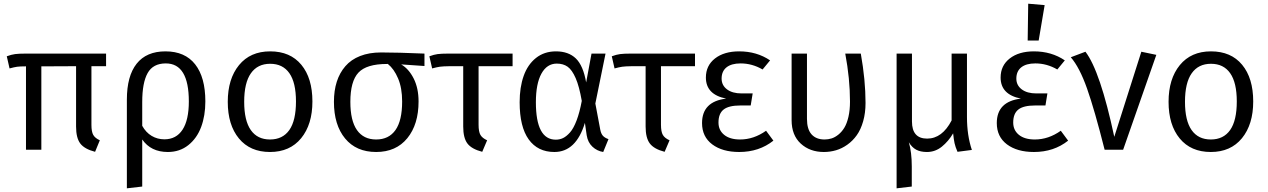

<svg xmlns="http://www.w3.org/2000/svg" viewBox="-20 -819 6932 1050"><path d="M560.1 -457H480V-136.2Q480 -98.6 490 -81.1Q500 -63.5 525.9 -51.8L500 11.2Q441.9 -3.9 418.9 -34.4Q396 -64.9 396 -127V-457L206.1 -456.1V0H122.1V-456.1H119.1Q88.9 -456.1 73.2 -453.9Q57.6 -451.7 32.2 -444.8L17.1 -511.2Q42 -520.5 62.5 -523.2Q83 -525.9 120.1 -525.9H560.1Z M884.8 -538.1Q991.7 -538.1 1047.4 -467Q1103 -396 1103 -264.2Q1103 -186.5 1080.1 -124.8Q1057.1 -63 1010 -25.4Q962.9 12.2 897.9 12.2Q805.2 12.2 757.8 -56.2V201.2L673.8 210.9V-273.9Q673.8 -403.3 727.3 -470.7Q780.8 -538.1 884.8 -538.1ZM878.9 -57.1Q943.8 -57.1 978.3 -109.9Q1012.7 -162.6 1012.7 -264.2Q1012.7 -472.2 886.7 -472.2Q816.9 -472.2 787.4 -419.4Q757.8 -366.7 757.8 -261.2V-130.9Q777.8 -94.7 809.3 -75.9Q840.8 -57.1 878.9 -57.1Z M1457.5 -538.1Q1567.4 -538.1 1627.9 -464.8Q1688.5 -391.6 1688.5 -264.2Q1688.5 -138.7 1627 -63.2Q1565.4 12.2 1456.5 12.2Q1347.7 12.2 1286.6 -61.8Q1225.6 -135.7 1225.6 -262.2Q1225.6 -387.7 1287.1 -462.9Q1348.6 -538.1 1457.5 -538.1ZM1315.4 -262.2Q1315.4 -159.2 1351.6 -107.7Q1387.7 -56.2 1456.5 -56.2Q1525.9 -56.2 1562.3 -107.9Q1598.6 -159.7 1598.6 -264.2Q1598.6 -367.2 1562.5 -418.7Q1526.4 -470.2 1457.5 -470.2Q1388.7 -470.2 1352.1 -418.2Q1315.4 -366.2 1315.4 -262.2Z M2301.3 -525.9V-458L2173.8 -466.8Q2215.3 -442.9 2242.2 -389.9Q2269 -336.9 2269 -264.2Q2269 -138.7 2207.5 -63.2Q2146 12.2 2037.1 12.2Q1928.2 12.2 1867.2 -61.8Q1806.2 -135.7 1806.2 -262.2Q1806.2 -323.2 1821.8 -372.1Q1837.4 -420.9 1868.7 -457Q1899.9 -493.2 1949.5 -512.7Q1999 -532.2 2064 -532.2Q2154.3 -532.2 2301.3 -525.9ZM2037.1 -56.2Q2106.4 -56.2 2142.8 -107.9Q2179.2 -159.7 2179.2 -264.2Q2179.2 -337.9 2157 -390.1Q2134.8 -442.4 2101.1 -469.2H2096.2Q1984.4 -469.2 1940.2 -421.9Q1896 -374.5 1896 -262.2Q1896 -159.2 1932.1 -107.7Q1968.3 -56.2 2037.1 -56.2Z M2783.2 -457H2597.2V-137.2Q2597.2 -98.6 2607.4 -81.1Q2617.7 -63.5 2644 -51.8L2617.2 11.2Q2559.1 -3.9 2536.1 -34.4Q2513.2 -64.9 2513.2 -127V-457H2439Q2402.3 -456.5 2385.5 -454.1Q2368.7 -451.7 2343.3 -444.8L2328.1 -511.2Q2353 -520.5 2373.5 -523.2Q2394 -525.9 2431.2 -525.9H2783.2Z M3020.5 -538.1Q3088.9 -538.1 3129.2 -499.3Q3169.4 -460.4 3185.5 -368.2L3214.8 -525.9H3291.5L3235.8 -252.9L3262.7 -109.9Q3266.6 -88.9 3276.6 -77.1Q3286.6 -65.4 3307.6 -58.1L3278.8 12.2Q3245.1 6.8 3220 -16.6Q3194.8 -40 3188.5 -79.1L3178.7 -147Q3130.4 12.2 3011.7 12.2Q2920.9 12.2 2871.3 -56.6Q2821.8 -125.5 2821.8 -259.8Q2821.8 -341.8 2843.8 -403.8Q2865.7 -465.8 2911.1 -502Q2956.5 -538.1 3020.5 -538.1ZM3024.9 -471.2Q2971.2 -471.2 2940.9 -416.3Q2910.6 -361.3 2910.6 -259.8Q2910.6 -55.2 3019.5 -55.2Q3041 -55.2 3059.3 -64Q3077.6 -72.8 3097.2 -94.7Q3116.7 -116.7 3133.3 -160.4Q3149.9 -204.1 3161.6 -267.1Q3147.9 -346.2 3128.2 -391.6Q3108.4 -437 3084.2 -454.1Q3060.1 -471.2 3024.9 -471.2Z M3780.8 -457H3594.7V-137.2Q3594.7 -98.6 3605 -81.1Q3615.2 -63.5 3641.6 -51.8L3614.7 11.2Q3556.6 -3.9 3533.7 -34.4Q3510.7 -64.9 3510.7 -127V-457H3436.5Q3399.9 -456.5 3383.1 -454.1Q3366.2 -451.7 3340.8 -444.8L3325.7 -511.2Q3350.6 -520.5 3371.1 -523.2Q3391.6 -525.9 3428.7 -525.9H3780.8Z M4022.5 -538.1Q4118.7 -538.1 4191.4 -488.8L4150.4 -439Q4093.3 -472.2 4030.3 -472.2Q3980 -472.2 3953.1 -450.7Q3926.3 -429.2 3926.3 -389.2Q3926.3 -352.5 3955.8 -330.3Q3985.4 -308.1 4035.2 -308.1H4096.2L4085.4 -242.2H4029.3Q3965.3 -242.2 3937.3 -220Q3909.2 -197.8 3909.2 -148.9Q3909.2 -106.9 3940.4 -81.5Q3971.7 -56.2 4027.3 -56.2Q4102.1 -56.2 4169.4 -104L4209.5 -49.8Q4131.3 12.2 4022.5 12.2Q3930.7 12.2 3875 -29.5Q3819.3 -71.3 3819.3 -146Q3819.3 -263.7 3951.2 -279.8Q3840.3 -301.8 3840.3 -395Q3840.3 -460.4 3890.1 -499.3Q3939.9 -538.1 4022.5 -538.1Z M4687.5 -525.9Q4713.4 -380.9 4713.4 -255.9Q4713.4 -201.2 4700.4 -155.8Q4687.5 -110.4 4665.5 -79.6Q4643.6 -48.8 4614 -27.8Q4584.5 -6.8 4552.2 2.7Q4520 12.2 4485.4 12.2Q4409.2 12.2 4359.1 -33.7Q4309.1 -79.6 4309.1 -162.1V-525.9H4393.1V-168.9Q4393.1 -112.3 4418.2 -84.2Q4443.4 -56.2 4489.3 -56.2Q4509.3 -56.2 4527.8 -62Q4546.4 -67.9 4564.9 -82.8Q4583.5 -97.7 4597.4 -120.4Q4611.3 -143.1 4619.9 -179.9Q4628.4 -216.8 4628.4 -263.2Q4628.4 -388.2 4602.5 -525.9Z M5294.9 1 5216.3 11.2Q5204.6 -15.6 5200.2 -36.1Q5195.8 -56.6 5192.4 -89.8Q5167 -46.4 5130.9 -17.1Q5094.7 12.2 5049.3 12.2Q5013.7 12.2 4990.2 -0.5Q4966.8 -13.2 4950.2 -41Q4966.3 13.7 4966.3 91.8V201.2L4883.3 210.9V-525.9H4967.3V-154.8Q4967.3 -61 5050.3 -61Q5132.3 -61 5184.1 -160.2V-525.9H5268.1V-179.2Q5268.1 -78.6 5294.9 1Z M5603 -798.8 5692.9 -791 5660.2 -597.2H5600.1ZM5634.3 -538.1Q5730.5 -538.1 5803.2 -488.8L5762.2 -439Q5705.1 -472.2 5642.1 -472.2Q5591.8 -472.2 5564.9 -450.7Q5538.1 -429.2 5538.1 -389.2Q5538.1 -352.5 5567.6 -330.3Q5597.2 -308.1 5647 -308.1H5708L5697.3 -242.2H5641.1Q5577.1 -242.2 5549.1 -220Q5521 -197.8 5521 -148.9Q5521 -106.9 5552.2 -81.5Q5583.5 -56.2 5639.2 -56.2Q5713.9 -56.2 5781.2 -104L5821.3 -49.8Q5743.2 12.2 5634.3 12.2Q5542.5 12.2 5486.8 -29.5Q5431.2 -71.3 5431.2 -146Q5431.2 -263.7 5563 -279.8Q5452.1 -301.8 5452.1 -395Q5452.1 -460.4 5502 -499.3Q5551.8 -538.1 5634.3 -538.1Z M5916 -536.1Q5996.6 -431.2 6073.7 -70.8L6221.7 -536.1L6303.7 -519L6122.1 0H6021Q5965.8 -218.8 5924.8 -334.7Q5883.8 -450.7 5835.9 -505.9Z M6602.5 -538.1Q6712.4 -538.1 6772.9 -464.8Q6833.5 -391.6 6833.5 -264.2Q6833.5 -138.7 6772 -63.2Q6710.4 12.2 6601.6 12.2Q6492.7 12.2 6431.6 -61.8Q6370.6 -135.7 6370.6 -262.2Q6370.6 -387.7 6432.1 -462.9Q6493.7 -538.1 6602.5 -538.1ZM6460.4 -262.2Q6460.4 -159.2 6496.6 -107.7Q6532.7 -56.2 6601.6 -56.2Q6670.9 -56.2 6707.3 -107.9Q6743.7 -159.7 6743.7 -264.2Q6743.7 -367.2 6707.5 -418.7Q6671.4 -470.2 6602.5 -470.2Q6533.7 -470.2 6497.1 -418.2Q6460.4 -366.2 6460.4 -262.2Z"/></svg>

Font: Fira Sans Book
Style: Regular
Weight: 350
Designer: Carrois Corporate & Edenspiekermann AG
Foundry: Carrois Corporate GbR & Edenspiekermann AG
Version: Version 4.203;PS 004.203;hotconv 1.0.88;makeotf.lib2.5.64775